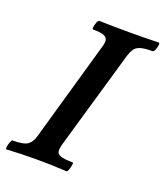

<svg xmlns="http://www.w3.org/2000/svg" viewBox="-137 -755 729 846"><g transform="rotate(20 227.5 -332.0)"><path d="M-8 4Q-12 4 -10.5 -7.5Q-9 -19 -4.5 -30.5Q0 -42 4 -42Q58 -42 76 -56.5Q94 -71 101 -99L234 -565Q240 -584 238.5 -597Q237 -610 222 -616.5Q207 -623 170 -623Q166 -623 167.5 -634Q169 -645 173.5 -656.5Q178 -668 183 -668Q218 -667 253 -666.5Q288 -666 323 -666Q358 -666 393 -666.5Q428 -667 462 -668Q467 -668 465.5 -656.5Q464 -645 459.5 -634Q455 -623 449 -623Q411 -623 391.5 -616.5Q372 -610 364 -597Q356 -584 350 -565L215 -99Q210 -80 211 -67.5Q212 -55 228.5 -48.5Q245 -42 285 -42Q290 -42 288 -30.5Q286 -19 282 -7.5Q278 4 273 4Q238 2 203 1Q168 0 133 0Q98 0 62.5 1Q27 2 -8 4Z"/></g></svg>

Font: Junicode
Style: Bold Italic
Weight: 700
Italic angle: -11°
Designer: Peter S. Baker
Version: Version 2.100; ttfautohint (v1.8.4)